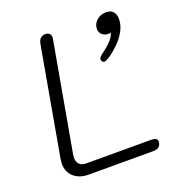

<svg xmlns="http://www.w3.org/2000/svg" viewBox="-129 -819 869 928"><g transform="rotate(-20 306.0 -355.0)"><path d="M66 -93Q66 -100 68 -116L167 -674Q174 -710 205 -710Q218 -710 225.5 -703Q233 -696 233 -684Q233 -678 232 -675L132 -114Q131 -109 131 -101Q131 -79 143 -67Q155 -55 177 -55H512Q543 -55 543 -35Q543 -19 532.5 -9.5Q522 0 503 0H171Q123 0 94.5 -25.5Q66 -51 66 -93ZM414 -504Q414 -514 435 -529Q498 -575 505 -609Q500 -607 490 -607Q473 -607 460.5 -618.5Q448 -630 448 -647Q448 -673 468 -691Q488 -709 517 -709Q540 -709 552.5 -695.5Q565 -682 565 -657Q565 -619 539 -580Q513 -541 464 -505Q439 -487 429 -487Q421 -487 417 -494Q414 -500 414 -504Z"/></g></svg>

Font: Kodchasan Light
Style: Italic
Weight: 300
Italic angle: -10°
Version: Version 1.000; ttfautohint (v1.6)